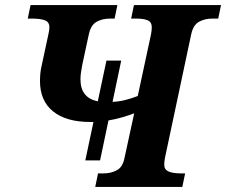

<svg xmlns="http://www.w3.org/2000/svg" viewBox="-20 -734 888 754"><path d="M315 -104 347 -255Q341 -255 334 -255Q240 -255 188.5 -296.5Q137 -338 137 -416Q137 -430 138.5 -446Q140 -462 144 -478L170 -599Q172 -607 173 -614.5Q174 -622 174 -627Q174 -647 157 -654Q140 -661 105 -661H89L100 -714H441L430 -661H412Q382 -661 359.5 -648.5Q337 -636 329 -600L303 -479Q300 -463 298 -449Q296 -435 296 -422Q296 -350 364 -336L398 -496H456L422 -334Q448 -335 473 -341.5Q498 -348 521 -357L573 -599Q576 -614 576 -627Q576 -647 560.5 -654Q545 -661 515 -661H495L506 -714H848L837 -661H814Q784 -661 761.5 -648.5Q739 -636 731 -600L628 -115Q625 -100 625 -87Q625 -68 642 -60.5Q659 -53 693 -53H707L696 0H354L365 -53H385Q416 -53 439 -65.5Q462 -78 469 -114L507 -289Q486 -281 460.5 -273.5Q435 -266 406 -261L373 -104Z"/></svg>

Font: Noto Serif
Style: Bold Italic
Weight: 700
Italic angle: -12°
Designer: Monotype Design Team
Foundry: Monotype Imaging Inc.
Version: Version 2.013